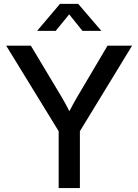

<svg xmlns="http://www.w3.org/2000/svg" viewBox="-20 -961 707 981"><path d="M279.8 0V-290.5L11.7 -727.5H137.7L275.9 -497.1Q296.9 -462.9 315.4 -429.2Q334 -395.5 353 -357.9H316.9Q335.4 -395.5 354 -429.4Q372.6 -463.4 393.1 -497.1L529.3 -727.5H654.8L388.2 -290.5V0ZM264.6 -803.2H170.4V-804.2L286.6 -941.4H379.4L497.1 -804.2V-803.2H401.4L333.5 -887.7Z"/></svg>

Font: Inter 28pt Medium
Style: Regular
Weight: 500
Designer: Rasmus Andersson
Foundry: rsms
Version: Version 4.001;git-66647c0bb